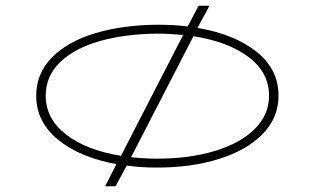

<svg xmlns="http://www.w3.org/2000/svg" viewBox="-20 -570 1095 668"><path d="M949 -237Q949 -160 893.5 -103.5Q838 -47 742 -17Q646 13 527 13Q467 13 421 6L382 78H346L385 1Q258 -22 182 -84Q106 -146 106 -237Q106 -315 161 -370.5Q216 -426 311.5 -454.5Q407 -483 527 -484Q584 -484 633 -478L671 -550H709L667 -473Q796 -451 872.5 -390Q949 -329 949 -237ZM401 -28 617 -448Q570 -453 527 -453Q415 -452 327 -427Q239 -402 189 -353.5Q139 -305 139 -237Q139 -157 210 -102Q281 -47 401 -28ZM916 -237Q916 -318 845 -371.5Q774 -425 653 -444L436 -23Q484 -18 527 -18Q638 -18 726.5 -44.5Q815 -71 865.5 -120.5Q916 -170 916 -237Z"/></svg>

Font: BioRhyme Expanded ExtraLight
Style: Regular
Weight: 275
Width: 7
Designer: Aoife Mooney
Foundry: Aoife Mooney Type
Version: Version 1.000